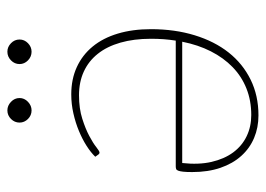

<svg xmlns="http://www.w3.org/2000/svg" viewBox="-120 -594 720 520"><g transform="rotate(-90 240.0 -334.0)"><path d="M34 0ZM187.5 6Q154.5 6 126.5 -5.8Q98.5 -17.5 77.8 -40.5Q57 -63.5 45.5 -97Q34 -130.5 34 -173.5Q34 -189 35 -198Q36 -207 37.8 -211.5Q39.5 -216 42.5 -217Q45.5 -218 49.5 -218H390Q392.5 -234 393.8 -250.8Q395 -267.5 395 -285Q395 -331.5 384.5 -368Q374 -404.5 354.2 -429.2Q334.5 -454 306.2 -467Q278 -480 242 -480Q206 -480 178.5 -471.2Q151 -462.5 131.8 -452.2Q112.5 -442 101.5 -433.2Q90.5 -424.5 87 -424.5Q83.5 -424.5 81.5 -427.5L75.5 -436Q87 -448 105 -459.5Q123 -471 145.2 -480.2Q167.5 -489.5 192.8 -495.2Q218 -501 244.5 -501Q285.5 -501 318.2 -486Q351 -471 374 -443Q397 -415 409 -375Q421 -335 421 -285Q421 -220.5 404.5 -166.8Q388 -113 357.8 -74.8Q327.5 -36.5 284.2 -15.2Q241 6 187.5 6ZM188.5 -13.5Q227.5 -13.5 260.2 -26.5Q293 -39.5 318.2 -64Q343.5 -88.5 361 -123Q378.5 -157.5 387 -200.5H58.5Q53.5 -156 61.5 -121.2Q69.5 -86.5 87.2 -62.5Q105 -38.5 131 -26Q157 -13.5 188.5 -13.5ZM234.5 -641Q234.5 -628 224.2 -618.2Q214 -608.5 201 -608.5Q187.5 -608.5 177.8 -618.2Q168 -628 168 -641Q168 -654.5 177.8 -664.2Q187.5 -674 201 -674Q214 -674 224.2 -664.2Q234.5 -654.5 234.5 -641ZM393 -641Q393 -628 383 -618.2Q373 -608.5 360 -608.5Q346.5 -608.5 336.5 -618.2Q326.5 -628 326.5 -641Q326.5 -654.5 336.5 -664.2Q346.5 -674 360 -674Q373 -674 383 -664.2Q393 -654.5 393 -641Z"/></g></svg>

Font: Lato Thin
Style: Italic
Weight: 200
Italic angle: -7°
Designer: Lukasz Dziedzic
Foundry: tyPoland Lukasz Dziedzic
Version: Version 2.007; 2014-02-27